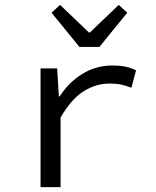

<svg xmlns="http://www.w3.org/2000/svg" viewBox="-20 -766 640 786"><path d="M146 0V-486H214L221 -371H224Q262 -430 318 -464Q374 -498 441 -498Q468 -498 491.5 -493.5Q515 -489 537 -478L518 -407Q493 -416 475 -420Q457 -424 428 -424Q373 -424 322.5 -392.5Q272 -361 228 -285V0ZM305 -574 191 -714 226 -746 344 -633H348L466 -746L501 -714L387 -574Z"/></svg>

Font: Source Code Pro
Style: Regular
Weight: 400
Monospace: yes
Designer: Paul D. Hunt, Teo Tuominen
Foundry: Adobe Systems Incorporated
Version: Version 1.018;hotconv 1.0.116;makeotfexe 2.5.65601